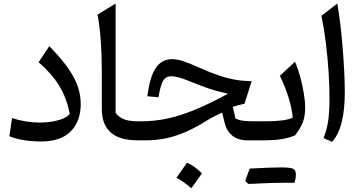

<svg xmlns="http://www.w3.org/2000/svg" viewBox="-20 -774 1991 1059"><path d="M425.3 -200.2Q425.3 -106 370.6 -49.8Q315.9 6.3 205.6 6.3Q107.4 6.3 31.7 -22L46.4 -122.6Q124 -98.1 198.2 -98.1Q256.8 -98.1 304 -111.6Q351.1 -125 364.7 -146.5Q348.1 -233.9 305.9 -302Q263.7 -370.1 192.9 -430.7L252 -519.5Q314.5 -455.6 352.5 -402.1Q390.6 -348.6 408 -299.6Q425.3 -250.5 425.3 -200.2Z M617.7 -754.4V-151.4Q632.3 -130.4 660.2 -117.7Q688 -105 740.2 -105H740.7V0H740.2Q638.2 0 589.8 -44.2Q541.5 -88.4 541.5 -172.4V-380.9Q541.5 -565.4 518.1 -693.4Z M929.7 -447.8Q955.6 -447.8 989.7 -436.8Q1023.9 -425.8 1080.1 -400.4Q1140.1 -373.5 1188.2 -357.4Q1236.3 -341.3 1279.8 -334Q1323.2 -326.7 1368.2 -326.7L1328.6 -201.7Q1313.5 -198.7 1296.6 -194.3Q1279.8 -189.9 1264.2 -184.6L1278.8 -120.6Q1301.3 -109.9 1326.7 -107.4Q1352.1 -105 1387.7 -105H1424.3V0H1345.2Q1293.5 0 1262.2 -25.1Q1231 -50.3 1220.7 -90.8L1205.1 -152.8Q1185.1 -144 1162.4 -132.3Q1139.6 -120.6 1117.2 -106.9Q1035.6 -54.7 954.6 -27.3Q873.5 0 787.6 0H740.7Q724.1 0 724.1 -33.2V-71.8Q724.1 -105 740.7 -105H761.7Q833.5 -105 905 -120.6Q976.6 -136.2 1057.6 -169.7Q1138.7 -203.1 1237.8 -257.3Q1202.1 -265.1 1171.1 -273.7Q1140.1 -282.2 1107.2 -294.2Q1074.2 -306.2 1032.2 -323.2Q988.8 -341.3 964.6 -347.4Q940.4 -353.5 924.8 -353.5Q894.5 -353.5 879.9 -329.1Q865.2 -304.7 854 -237.3L793 -243.2Q806.2 -350.1 839.1 -398.9Q872.1 -447.8 929.7 -447.8ZM1011.2 123.5Q1049.3 138.2 1093.8 182.1Q1079.6 202.6 1065.2 222.9Q1050.8 243.2 1035.2 264.2Q998 231 953.1 206.5Q968.3 185.1 982.4 165Q996.6 145 1011.2 123.5Z M1552.2 233.9Q1483.9 233.9 1350.1 240.7L1332 224.1Q1338.9 206.1 1345 189.2Q1351.1 172.4 1357.4 155.8Q1475.1 149.4 1530.5 149.4Q1585.9 149.4 1598.9 157.7Q1611.8 166 1611.8 188Q1611.8 210 1604 234.4ZM1424.3 0Q1407.7 0 1407.7 -33.2V-71.8Q1407.7 -105 1424.3 -105H1448.2Q1493.2 -105 1533 -109.6Q1572.8 -114.3 1594.7 -125.5Q1590.3 -173.3 1573 -231.4Q1555.7 -289.6 1523.9 -356L1606.9 -433.6Q1622.1 -399.9 1634.8 -354.2Q1647.5 -308.6 1655.3 -262Q1663.1 -215.3 1663.1 -179.2Q1663.1 -133.3 1650.1 -99.4Q1637.2 -65.4 1606.9 -26.9Q1568.4 -11.7 1529.3 -5.9Q1490.2 0 1437.5 0Z M1840.3 -754.4Q1848.6 -710.4 1856.2 -647.2Q1863.8 -584 1869.6 -514.2Q1875.5 -444.3 1878.7 -378.7Q1881.8 -313 1881.8 -264.6Q1881.8 -170.4 1865 -101.3Q1848.1 -32.2 1812 8.3L1764.2 -12.2Q1781.7 -54.7 1789.6 -104Q1797.4 -153.3 1797.4 -231.4Q1797.4 -300.8 1792.2 -379.4Q1787.1 -458 1777.3 -537.1Q1767.6 -616.2 1752.9 -687Z"/></svg>

Font: Pinar Medium
Style: Regular
Weight: 500
Designer: Amin Abedi
Version: Version 3.000